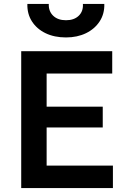

<svg xmlns="http://www.w3.org/2000/svg" viewBox="-20 -962 660 982"><path d="M88.5 0V-700H554V-586H218.5V-416.5H505.5V-310H218.5V-115H557.5V0ZM317.5 -770.5Q258 -770.5 213 -792.2Q168 -814 143.2 -852.8Q118.5 -891.5 120 -942H229.5Q228 -904.5 252 -881.5Q276 -858.5 317.5 -858.5Q359 -858.5 382.8 -881.5Q406.5 -904.5 404 -942H513.5Q515 -891.5 489.8 -852.8Q464.5 -814 419.8 -792.2Q375 -770.5 317.5 -770.5Z"/></svg>

Font: Geologica Medium
Style: Regular
Weight: 500
Designer: Sindre Bremnes, Frode Helland
Foundry: Monokrom Skriftforlag AS
Version: Version 1.010;gftools[0.9.28]